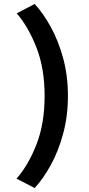

<svg xmlns="http://www.w3.org/2000/svg" viewBox="-20 -777 446 964"><path d="M321 -295Q321 -194 297 -105.5Q273 -17 234.5 52.5Q196 122 154 167L63 120Q122 53 163 -51.5Q204 -156 204 -295Q204 -434 163 -538.5Q122 -643 64 -710L154 -757Q196 -712 234.5 -642.5Q273 -573 297 -485Q321 -397 321 -295Z"/></svg>

Font: Synthetic SemiBold
Style: Regular
Weight: 600
Designer: Santiago Orozco
Foundry: Typemade
Version: Version 2.000; ttfautohint (v1.8.4.7-5d5b)